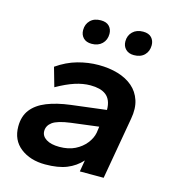

<svg xmlns="http://www.w3.org/2000/svg" viewBox="-104 -760 767 856"><g transform="rotate(15 280.0 -332.5)"><path d="M182 10Q113 10 68 -25Q23 -60 23 -123Q23 -170 47 -201Q71 -232 116 -250Q161 -268 224 -276L386 -296Q386 -320 379 -337Q372 -354 359 -364Q346 -374 328 -378.5Q310 -383 287 -383Q253 -383 216 -371Q179 -359 133 -333L108 -421Q154 -453 202.5 -466.5Q251 -480 299 -480Q348 -480 388.5 -468Q429 -456 457 -432Q485 -408 497 -371.5Q509 -335 500 -286L450 0H340L349 -53Q321 -22 281.5 -6Q242 10 182 10ZM223 -82Q265 -82 295 -97Q325 -112 344 -136Q363 -160 368 -186L372 -215L245 -199Q185 -191 162.5 -174.5Q140 -158 140 -133Q140 -110 162 -96Q184 -82 223 -82ZM438 -563Q414 -563 400 -577Q386 -591 386 -613Q386 -640 404 -657.5Q422 -675 452 -675Q478 -675 491 -661Q504 -647 504 -626Q504 -598 486.5 -580.5Q469 -563 438 -563ZM243 -563Q218 -563 204.5 -577Q191 -591 191 -613Q191 -640 208.5 -657.5Q226 -675 257 -675Q283 -675 296 -661Q309 -647 309 -626Q309 -598 291 -580.5Q273 -563 243 -563Z"/></g></svg>

Font: Gantari SemiBold
Style: Italic
Weight: 600
Italic angle: -10°
Designer: Anugrah Pasau
Foundry: Lafontype
Version: Version 1.000